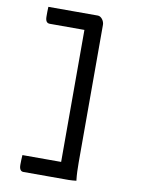

<svg xmlns="http://www.w3.org/2000/svg" viewBox="-98 -826 796 1050"><g transform="rotate(10 300.0 -301.5)"><path d="M84 -758H359Q366 -758 372.5 -754Q379 -750 384 -743.5Q389 -737 392 -729Q395 -721 395 -713Q395 -618 395 -522Q395 -426 395 -330.5Q395 -235 395 -139.5Q395 -44 395 51Q395 76 396 101.5Q397 127 400 152Q389 153 379.5 154Q370 155 358 155H106Q95 155 89 146Q83 137 83 119Q83 105 83.5 92Q84 79 85 65H300Q300 -26 300 -118Q300 -210 300 -301.5Q300 -393 300 -485Q300 -577 300 -668H108Q95 -668 89 -677Q83 -686 83 -704Q83 -718 83 -731.5Q83 -745 84 -758Z"/></g></svg>

Font: Rec Mono Semicasual
Style: Regular
Weight: 400
Version: Version 1.085; ttfautohint (v1.8.4.7-5d5b)